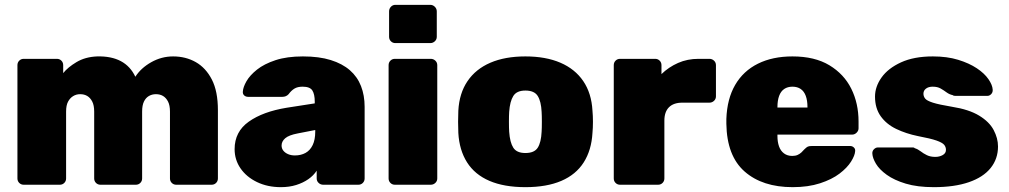

<svg xmlns="http://www.w3.org/2000/svg" viewBox="-20 -763 4168 793"><path d="M78 0Q67 0 59.5 -7.5Q52 -15 52 -26V-494Q52 -505 59.5 -512.5Q67 -520 78 -520H215Q226 -520 233.5 -512.5Q241 -505 241 -494V-461Q260 -485 296 -506.5Q332 -528 381 -530Q498 -533 539 -446Q562 -482 604.5 -506Q647 -530 695 -530Q747 -530 788.5 -506.5Q830 -483 855 -434.5Q880 -386 880 -308V-26Q880 -15 872.5 -7.5Q865 0 854 0H708Q697 0 689.5 -7.5Q682 -15 682 -26V-302Q682 -328 674 -343.5Q666 -359 653.5 -366.5Q641 -374 624 -374Q608 -374 595 -366.5Q582 -359 574.5 -343.5Q567 -328 567 -302V-26Q567 -15 559.5 -7.5Q552 0 541 0H395Q384 0 376.5 -7.5Q369 -15 369 -26V-302Q369 -328 361 -343.5Q353 -359 340.5 -366.5Q328 -374 311 -374Q295 -374 282 -366Q269 -358 261 -343Q253 -328 253 -302V-26Q253 -15 245.5 -7.5Q238 0 227 0Z M1140 10Q1085 10 1041.5 -11Q998 -32 973.5 -67.5Q949 -103 949 -147Q949 -219 1007.5 -260.5Q1066 -302 1164 -318L1280 -336V-343Q1280 -374 1270 -389.5Q1260 -405 1230 -405Q1209 -405 1196 -397Q1183 -389 1172 -374Q1162 -363 1146 -363H1005Q995 -363 988.5 -369Q982 -375 983 -385Q984 -403 998 -427.5Q1012 -452 1041.5 -475.5Q1071 -499 1118 -514.5Q1165 -530 1231 -530Q1298 -530 1346 -515Q1394 -500 1425 -473Q1456 -446 1471 -407.5Q1486 -369 1486 -322V-26Q1486 -15 1478.5 -7.5Q1471 0 1460 0H1315Q1304 0 1296 -7.5Q1288 -15 1288 -26V-58Q1275 -38 1253.5 -23Q1232 -8 1203.5 1Q1175 10 1140 10ZM1198 -121Q1223 -121 1242 -131.5Q1261 -142 1271.5 -164Q1282 -186 1282 -219V-226L1210 -212Q1173 -205 1158 -192Q1143 -179 1143 -162Q1143 -150 1150 -141Q1157 -132 1169.5 -126.5Q1182 -121 1198 -121Z M1611 0Q1600 0 1592.5 -7.5Q1585 -15 1585 -26V-494Q1585 -505 1592.5 -512.5Q1600 -520 1611 -520H1759Q1770 -520 1778 -512.5Q1786 -505 1786 -494V-26Q1786 -15 1778 -7.5Q1770 0 1759 0ZM1613 -585Q1602 -585 1594.5 -592.5Q1587 -600 1587 -611V-716Q1587 -727 1594.5 -735Q1602 -743 1613 -743H1757Q1768 -743 1776 -735Q1784 -727 1784 -716V-611Q1784 -600 1776 -592.5Q1768 -585 1757 -585Z M2150 10Q2062 10 2001.5 -16Q1941 -42 1909 -92.5Q1877 -143 1873 -214Q1872 -235 1872 -260Q1872 -285 1873 -306Q1877 -378 1911 -428Q1945 -478 2005.5 -504Q2066 -530 2150 -530Q2234 -530 2294.5 -504Q2355 -478 2389 -428Q2423 -378 2427 -306Q2429 -285 2429 -260Q2429 -235 2427 -214Q2423 -143 2391 -92.5Q2359 -42 2298.5 -16Q2238 10 2150 10ZM2150 -131Q2187 -131 2201 -153Q2215 -175 2217 -219Q2218 -234 2218 -260Q2218 -286 2217 -301Q2215 -344 2201 -366.5Q2187 -389 2150 -389Q2114 -389 2100 -366.5Q2086 -344 2083 -301Q2082 -286 2082 -260Q2082 -234 2083 -219Q2086 -175 2100 -153Q2114 -131 2150 -131Z M2541 0Q2530 0 2522.5 -7.5Q2515 -15 2515 -26V-494Q2515 -505 2522.5 -512.5Q2530 -520 2541 -520H2686Q2697 -520 2704.5 -512.5Q2712 -505 2712 -494V-457Q2742 -486 2780.5 -503Q2819 -520 2865 -520H2910Q2921 -520 2929 -512.5Q2937 -505 2937 -494V-365Q2937 -354 2929 -346.5Q2921 -339 2910 -339H2798Q2762 -339 2743 -320Q2724 -301 2724 -265V-26Q2724 -15 2716.5 -7.5Q2709 0 2698 0Z M3254 10Q3129 10 3055.5 -54.5Q2982 -119 2980 -252Q2980 -256 2980 -262.5Q2980 -269 2980 -272Q2983 -355 3016.5 -412.5Q3050 -470 3110.5 -500Q3171 -530 3253 -530Q3345 -530 3405.5 -493.5Q3466 -457 3496 -396.5Q3526 -336 3526 -261V-233Q3526 -223 3518 -215Q3510 -207 3499 -207H3191Q3191 -207 3191 -205Q3191 -203 3191 -201Q3191 -177 3197.5 -158.5Q3204 -140 3218 -129.5Q3232 -119 3252 -119Q3265 -119 3274 -123Q3283 -127 3290 -133.5Q3297 -140 3302 -146Q3311 -155 3316.5 -157.5Q3322 -160 3334 -160H3491Q3500 -160 3506.5 -154Q3513 -148 3512 -139Q3511 -121 3495 -95.5Q3479 -70 3447.5 -46Q3416 -22 3367 -6Q3318 10 3254 10ZM3191 -319H3315V-321Q3315 -348 3308 -367Q3301 -386 3287 -395.5Q3273 -405 3253 -405Q3233 -405 3219 -395.5Q3205 -386 3198 -367Q3191 -348 3191 -321Z M3837 10Q3769 10 3721 -4.5Q3673 -19 3642.5 -41Q3612 -63 3598 -86.5Q3584 -110 3583 -128Q3582 -139 3589.5 -146.5Q3597 -154 3606 -154H3751Q3752 -154 3754 -153.5Q3756 -153 3758 -151Q3771 -147 3782.5 -138Q3794 -129 3808.5 -122Q3823 -115 3843 -115Q3860 -115 3873.5 -122.5Q3887 -130 3887 -144Q3887 -156 3879.5 -165Q3872 -174 3848 -182.5Q3824 -191 3771 -201Q3722 -211 3681.5 -230.5Q3641 -250 3617.5 -283Q3594 -316 3594 -364Q3594 -405 3621 -443Q3648 -481 3701.5 -505.5Q3755 -530 3833 -530Q3892 -530 3937.5 -516Q3983 -502 4014.5 -481Q4046 -460 4062.5 -436Q4079 -412 4080 -393Q4081 -382 4074 -374.5Q4067 -367 4058 -367H3927Q3924 -367 3920.5 -367.5Q3917 -368 3915 -370Q3901 -373 3889.5 -381.5Q3878 -390 3865 -397.5Q3852 -405 3832 -405Q3815 -405 3804.5 -397Q3794 -389 3794 -376Q3794 -365 3801 -356Q3808 -347 3833 -339Q3858 -331 3912 -322Q3982 -311 4024 -285.5Q4066 -260 4084 -226Q4102 -192 4102 -158Q4102 -107 4071.5 -69Q4041 -31 3981.5 -10.5Q3922 10 3837 10Z"/></svg>

Font: Rubik ExtraBold
Style: Regular
Weight: 800
Designer: Hubert and Fischer
Foundry: Hubert and Fischer
Version: Version 2.300;gftools[0.9.30]